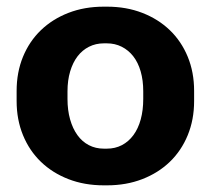

<svg xmlns="http://www.w3.org/2000/svg" viewBox="-20 -551 639 582"><path d="M294.4 10.8H304.4Q362.8 10.8 411.3 -8Q459.8 -26.8 494.8 -60.5Q529.8 -94.2 549.1 -141.3Q568.4 -188.4 568.4 -244.6V-275.4Q568.4 -332 549.1 -378.9Q529.8 -425.8 494.8 -459.5Q459.8 -493.2 411.3 -512Q362.8 -530.8 304.4 -530.8H294.4Q236 -530.8 187.5 -512Q139 -493.2 104 -459.5Q69 -425.8 49.7 -378.9Q30.4 -332 30.4 -275.4V-244.6Q30.4 -188.4 49.7 -141.3Q69 -94.2 104 -60.5Q139 -26.8 187.5 -8Q236 10.8 294.4 10.8ZM294.8 -100.4Q269.8 -100.4 249.4 -111Q229 -121.6 214.7 -141.4Q200.4 -161.2 192.5 -189.1Q184.6 -217 184.6 -251.2V-274.2Q184.6 -307.6 192.7 -334.6Q200.8 -361.6 215.1 -380.3Q229.4 -399 249.8 -409.3Q270.2 -419.6 294.8 -419.6H304Q328.6 -419.6 349 -409.3Q369.4 -399 384 -380.3Q398.6 -361.6 406.4 -334.6Q414.2 -307.6 414.2 -274.2V-251.2Q414.2 -217 406.6 -189.1Q399 -161.2 384.4 -141.4Q369.8 -121.6 349.4 -111Q329 -100.4 304 -100.4Z"/></svg>

Font: Fixel Variable
Style: Regular
Weight: 100
Width: 3
Designer: AlfaBravo + MacPaw
Foundry: Kyrylo Tkachov, Marchela Mozhyna, Serhii Makarenko, Maria Weinstein, Zakhar Kryvoshyya
Version: Version 1.211